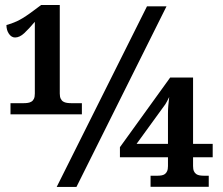

<svg xmlns="http://www.w3.org/2000/svg" viewBox="-20 -739 880 759"><path d="M216.3 -719.2V-369.1Q216.3 -356.4 220 -348.9Q223.6 -341.3 230 -337.4Q236.3 -333.5 244.9 -332.3Q253.4 -331.1 262.7 -331.1H303.7V-287.1H21.5V-331.1H72.3Q82 -331.1 90.1 -332.3Q98.1 -333.5 104.5 -337.4Q110.8 -341.3 114.3 -348.9Q117.7 -356.4 117.7 -369.1V-652.8Q94.2 -625 75.9 -607.9Q57.6 -590.8 39.6 -590.8Q25.4 -590.8 15.4 -605.2Q5.4 -619.6 5.4 -640.1Q23.4 -644.5 45.7 -654.5Q67.9 -664.6 97.7 -686L142.6 -719.2ZM282.2 0H204.1L561 -713.9H638.2ZM743.2 -117.2V-82.5Q743.2 -69.8 746.6 -62.3Q750 -54.7 755.9 -50.8Q761.7 -46.9 769.3 -45.7Q776.9 -44.4 785.2 -44.4H805.2V-0.5H575.2V-44.4H603Q611.3 -44.4 618.7 -45.7Q626 -46.9 631.6 -50.8Q637.2 -54.7 640.6 -62.3Q644 -69.8 644 -82.5V-117.2H454.1V-157.2L652.8 -432.6H743.2V-170.4H820.8V-117.2ZM644 -290.5Q644 -306.2 645.3 -321.5Q646.5 -336.9 648.9 -355.5Q645 -347.2 640.6 -339.1Q636.2 -331.1 633.8 -327.1L520 -170.4H644Z"/></svg>

Font: Droid Serif
Style: Bold
Weight: 700
Designer: Monotype Design team
Foundry: Monotype Imaging Inc.
Version: Version 1.03